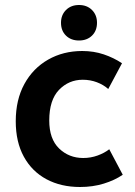

<svg xmlns="http://www.w3.org/2000/svg" viewBox="-20 -737 539 768"><path d="M43 -252Q43 -338 77.5 -401Q112 -464 172.5 -498.5Q233 -533 309 -533Q355 -533 395 -519.5Q435 -506 468 -484L413 -381Q394 -398 367.5 -408Q341 -418 311 -418Q255 -418 216 -377.5Q177 -337 177 -255Q177 -181 216.5 -143Q256 -105 313 -105Q343 -105 370.5 -115Q398 -125 417 -140L471 -38Q439 -16 395 -2.5Q351 11 300 11Q224 11 166 -20Q108 -51 75.5 -110Q43 -169 43 -252ZM224 -646Q224 -677 244 -697Q264 -717 296 -717Q328 -717 348 -697Q368 -677 368 -646Q368 -614 348 -594.5Q328 -575 296 -575Q264 -575 244 -594.5Q224 -614 224 -646Z"/></svg>

Font: Radio Canada SemiBold
Style: Regular
Weight: 600
Designer: Charles Daoud, Etienne Aubert Bonn, Alexandre Saumier Demers, Jacques Le Bailly
Foundry: Radio-Canada
Version: Version 2.104; ttfautohint (v1.8.4.7-5d5b);gftools[0.9.28.de